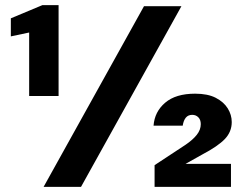

<svg xmlns="http://www.w3.org/2000/svg" viewBox="-20 -724 951 744"><path d="M93 -352V-598L22 -583V-653L144 -704H207V-352ZM149 0 538 -700H683L294 0ZM579 0V-84L699 -163Q727 -182 742.5 -201.5Q758 -221 758 -243Q758 -260 748.5 -269.5Q739 -279 725 -279Q709 -279 700 -268Q691 -257 688 -237H575Q579 -291 620 -326Q661 -361 736 -361Q785 -361 816 -345Q847 -329 862.5 -304Q878 -279 878 -251Q878 -213 851 -185Q824 -157 765 -126L699 -89H875V0Z"/></svg>

Font: DM Sans 9pt 36pt Black
Style: Regular
Weight: 900
Version: Version 4.004;gftools[0.9.30]